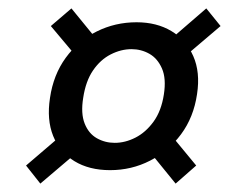

<svg xmlns="http://www.w3.org/2000/svg" viewBox="-20 -526 574 457"><path d="M242 -121Q192 -121 157 -142.5Q122 -164 106.5 -202.5Q91 -241 99 -293Q107 -348 136.5 -388.5Q166 -429 210 -451Q254 -473 305 -473Q353 -473 388 -452Q423 -431 440 -392.5Q457 -354 449 -302Q441 -247 411 -206.5Q381 -166 337 -143.5Q293 -121 242 -121ZM76 -89 42 -132 139 -215 176 -174ZM398 -89 333 -169 381 -212 447 -132ZM253 -186Q278 -186 302.5 -198.5Q327 -211 345.5 -236.5Q364 -262 370 -301Q376 -339 365.5 -363Q355 -387 335.5 -398Q316 -409 293 -409Q268 -409 243.5 -396.5Q219 -384 201.5 -358.5Q184 -333 178 -293Q172 -256 181.5 -232Q191 -208 210.5 -197Q230 -186 253 -186ZM169 -383 101 -464 150 -506 217 -424ZM405 -379 375 -423 471 -506 505 -464Z"/></svg>

Font: DM Sans 10pt
Style: Italic
Weight: 400
Italic angle: -10°
Version: Version 4.004;gftools[0.9.30]